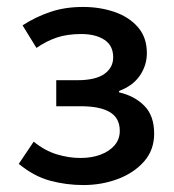

<svg xmlns="http://www.w3.org/2000/svg" viewBox="-20 -521 501 553"><path d="M220 12Q171 12 124.5 -0.5Q78 -13 34 -49L77 -113Q109 -87 143.5 -76.5Q178 -66 212 -66Q244 -66 269.5 -75.5Q295 -85 310 -102.5Q325 -120 325 -144Q325 -181 296.5 -198Q268 -215 213 -215H142V-290H203Q255 -290 280.5 -308Q306 -326 306 -356Q306 -390 280.5 -406.5Q255 -423 214 -423Q174 -423 144 -413Q114 -403 85 -383L45 -448Q82 -472 124.5 -486.5Q167 -501 219 -501Q268 -501 310 -486.5Q352 -472 377.5 -442.5Q403 -413 403 -368Q403 -333 383 -303.5Q363 -274 323 -259V-255Q367 -245 395.5 -216.5Q424 -188 424 -136Q424 -89 395 -56Q366 -23 319.5 -5.5Q273 12 220 12Z"/></svg>

Font: Source Sans 3 Medium
Style: Regular
Weight: 500
Designer: Paul D. Hunt
Foundry: Adobe
Version: Version 3.052;hotconv 1.1.0;makeotfexe 2.6.0